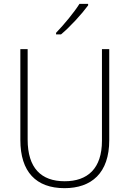

<svg xmlns="http://www.w3.org/2000/svg" viewBox="-20 -970 674 1000"><path d="M439 -942V-950H394C365 -904 315 -844 272 -799V-791H298C346 -831 406 -897 439 -942ZM549 -240V-714H511V-237C511 -92 436 -26 317 -26C194 -26 124 -95 124 -243V-714H86V-241C86 -75 168 10 316 10C456 10 549 -68 549 -240Z"/></svg>

Font: Noto Sans Malayalam SemiCondensed ExtraLight
Style: Regular
Weight: 200
Width: 4
Designer: Jelle Bosma - Monotype Design Team
Foundry: Monotype Imaging Inc.
Version: Version 2.104